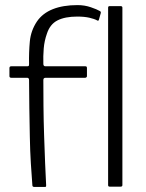

<svg xmlns="http://www.w3.org/2000/svg" viewBox="-20 -732 572 753"><path d="M107 -5Q104 -42 101 -91Q98 -140 97 -195.5Q96 -251 95 -308Q94 -365 94 -418Q94 -427 86 -427H24Q20 -427 18.5 -429Q17 -431 17 -433V-465Q17 -468 18.5 -470Q20 -472 24 -472H86Q91 -472 92.5 -473.5Q94 -475 94 -481Q93 -527 97 -569.5Q101 -612 125 -648Q147 -680 187 -696Q227 -712 284 -712Q312 -712 336.5 -703.5Q361 -695 369 -690Q374 -688 375 -685.5Q376 -683 375 -680L368 -655Q367 -652 365.5 -651Q364 -650 361 -652Q350 -658 330.5 -662.5Q311 -667 283 -667Q235 -667 205.5 -652Q176 -637 164 -600Q154 -572 151.5 -542Q149 -512 150 -481Q150 -477 152 -474.5Q154 -472 158 -472H315Q318 -472 319.5 -470.5Q321 -469 321 -465V-433Q321 -431 319 -429Q317 -427 314 -427H159Q155 -427 152.5 -425Q150 -423 150 -418Q150 -373 150.5 -316Q151 -259 153 -200Q155 -141 157 -90.5Q159 -40 161 -5Q161 -2 160.5 -0.5Q160 1 157 1H113Q111 1 109 -0.5Q107 -2 107 -5ZM404 -6V-702Q404 -708 410 -708H453Q460 -708 460 -702V-6Q460 0 453 0H410Q404 0 404 -6Z"/></svg>

Font: Glory Light
Style: Regular
Weight: 300
Version: Version 1.011